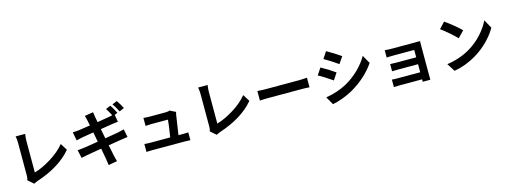

<svg xmlns="http://www.w3.org/2000/svg" viewBox="-13 -1930 8025 3049"><g transform="rotate(-15 4000.0 -406.0)"><path d="M289.1 42 195.3 -40Q208 -67.4 208 -105.5V-647.5Q208 -708 197.3 -759.8H353.5Q343.8 -696.3 343.8 -647.5V-127.9Q473.6 -165 620.1 -255.9Q766.6 -346.7 858.4 -458L928.7 -344.7Q734.4 -112.3 348.6 14.6Q314.5 27.3 289.1 42Z M1974.6 -751 1895.5 -715.8Q1848.6 -807.6 1814.5 -853.5L1893.6 -886.7Q1936.5 -826.2 1974.6 -751ZM1534.2 -521.5 1565.4 -362.3Q1728.5 -388.7 1782.2 -399.4Q1819.3 -406.2 1884.8 -423.8L1911.1 -292Q1903.3 -291 1805.7 -276.4Q1620.1 -246.1 1588.9 -241.2Q1597.7 -196.3 1610.4 -135.3Q1623 -74.2 1625 -61.5Q1630.9 -35.2 1650.4 36.1L1506.8 61.5Q1496.1 -19.5 1492.2 -40Q1487.3 -70.3 1459 -220.7Q1323.2 -198.2 1219.7 -179.7Q1153.3 -168 1121.1 -159.2L1091.8 -293Q1113.3 -293.9 1195.3 -303.7Q1217.8 -306.6 1301.3 -320.3Q1384.8 -334 1435.5 -341.8L1405.3 -502Q1354.5 -494.1 1286.1 -482.4Q1217.8 -470.7 1210 -469.7Q1170.9 -461.9 1117.2 -448.2L1090.8 -586.9Q1147.5 -589.8 1183.6 -593.8Q1230.5 -598.6 1381.8 -623Q1377 -647.5 1370.6 -678.7Q1364.3 -710 1363.3 -713.9Q1357.4 -743.2 1343.8 -790L1484.4 -812.5L1496.1 -734.4Q1500 -709 1512.7 -642.6Q1662.1 -667 1709 -675.8Q1713.9 -676.8 1765.6 -687.5Q1728.5 -761.7 1696.3 -808.6L1775.4 -841.8Q1817.4 -781.2 1855.5 -704.1L1805.7 -682.6L1826.2 -565.4Q1823.2 -565.4 1734.4 -553.7Z M2700.2 -109.4H2763.7Q2827.1 -109.4 2862.3 -113.3V15.6Q2803.7 12.7 2766.6 12.7H2240.2Q2197.3 12.7 2140.6 15.6V-114.3Q2186.5 -109.4 2240.2 -109.4H2564.5Q2598.6 -324.2 2602.5 -391.6H2333Q2306.6 -391.6 2233.4 -386.7V-518.6Q2286.1 -512.7 2332 -512.7H2587.9Q2641.6 -512.7 2663.1 -524.4L2758.8 -476.6Q2755.9 -468.8 2749 -434.6Q2740.2 -366.2 2700.2 -109.4Z M3289.1 42 3195.3 -40Q3208 -67.4 3208 -105.5V-647.5Q3208 -708 3197.3 -759.8H3353.5Q3343.8 -696.3 3343.8 -647.5V-127.9Q3473.6 -165 3620.1 -255.9Q3766.6 -346.7 3858.4 -458L3928.7 -344.7Q3734.4 -112.3 3348.6 14.6Q3314.5 27.3 3289.1 42Z M4091.8 -305.7V-462.9Q4164.1 -457 4252.9 -457H4790Q4828.1 -457 4907.2 -462.9V-305.7Q4900.4 -305.7 4877.4 -307.1Q4854.5 -308.6 4831.5 -309.6Q4808.6 -310.5 4790 -310.5H4252.9Q4153.3 -310.5 4091.8 -305.7Z M5236.3 -681.6 5308.6 -792Q5430.7 -723.6 5537.1 -649.4L5461.9 -538.1Q5339.8 -624 5236.3 -681.6ZM5198.2 49.8 5123 -82Q5312.5 -113.3 5463.9 -194.3Q5589.8 -264.6 5690.9 -362.8Q5792 -460.9 5852.5 -569.3L5929.7 -432.6Q5860.4 -329.1 5757.8 -236.8Q5655.3 -144.5 5532.2 -74.2Q5458 -32.2 5362.8 2.9Q5267.6 38.1 5198.2 49.8ZM5082 -453.1 5155.3 -564.5Q5271.5 -502 5382.8 -422.9L5309.6 -310.5Q5164.1 -411.1 5082 -453.1Z M6791 -495.1V6.8Q6791 14.6 6791.5 40.5Q6792 66.4 6792 75.2H6666Q6667 66.4 6667 35.2H6288.1Q6252 35.2 6202.1 38.1V-85Q6235.4 -81.1 6289.1 -81.1H6667V-213.9H6347.7Q6286.1 -213.9 6239.3 -211.9V-330.1Q6279.3 -327.1 6347.7 -327.1H6667V-448.2H6336.9Q6261.7 -448.2 6212.9 -444.3V-565.4Q6265.6 -559.6 6336.9 -559.6H6714.8Q6760.7 -559.6 6792 -561.5Q6791 -548.8 6791 -495.1Z M7147.5 -660.2 7241.2 -759.8Q7295.9 -723.6 7376.5 -657.7Q7457 -591.8 7499 -548.8L7397.5 -444.3Q7357.4 -487.3 7279.3 -555.2Q7201.2 -623 7147.5 -660.2ZM7200.2 38.1 7116.2 -93.8Q7331.1 -125 7499 -224.6Q7621.1 -296.9 7717.3 -402.3Q7813.5 -507.8 7863.3 -614.3L7941.4 -472.7Q7882.8 -369.1 7786.1 -271.5Q7689.5 -173.8 7571.3 -102.5Q7393.6 4.9 7200.2 38.1Z"/></g></svg>

Font: GenEi Gothic M Regular
Style: Bold
Weight: 700
Designer: o_tamon (Modified); [Source Han Sans]
Ryoko NISHIZUKA  (kana & ideographs); Paul D. Hunt (Latin, Greek & Cyrillic); Wenl
Version: Version 1.1a;Original Version 1.004